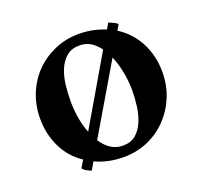

<svg xmlns="http://www.w3.org/2000/svg" viewBox="-88 -547 697 660"><g transform="rotate(-20 260.0 -216.5)"><path d="M249 -406Q220 -406 201.5 -390.5Q183 -375 172.5 -350Q162 -325 158.5 -295Q155 -265 155 -235Q155 -206 160 -175Q165 -144 176 -117L321 -365Q307 -384 289.5 -395Q272 -406 249 -406ZM195 -79Q209 -57 228.5 -44Q248 -31 273 -31Q302 -31 320 -46.5Q338 -62 348.5 -86.5Q359 -111 363 -141Q367 -171 367 -200Q367 -232 360.5 -265.5Q354 -299 342 -328ZM260 -444Q287 -444 311 -439Q335 -434 357 -425L369 -446Q372 -445 377.5 -442.5Q383 -440 388.5 -437.5Q394 -435 397.5 -432Q401 -429 400 -427L389 -409Q435 -380 460.5 -331.5Q486 -283 486 -223Q486 -175 469 -133.5Q452 -92 422 -60.5Q392 -29 351 -11Q310 7 262 7Q205 7 158 -15L142 13Q139 12 133.5 9.5Q128 7 123 4Q118 1 114.5 -2Q111 -5 112 -8L127 -33Q83 -62 59.5 -110Q36 -158 36 -215Q36 -263 53 -305Q70 -347 100 -377.5Q130 -408 171 -426Q212 -444 260 -444Z"/></g></svg>

Font: Vermiglione SemiBold
Style: Regular
Weight: 600
Version: Version 1.000